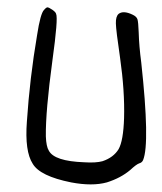

<svg xmlns="http://www.w3.org/2000/svg" viewBox="-20 -585 434 513"><path d="M97.7 -558.6Q102.5 -564.5 106.4 -565.4Q110.4 -565.4 119.6 -559.1Q128.9 -552.7 129.9 -547.9Q135.7 -536.1 120.1 -423.8Q101.6 -287.1 102.5 -220.7Q103.5 -193.4 110.4 -182.6Q125 -154.3 205.1 -151.4Q236.3 -149.4 253.9 -154.3Q283.2 -164.1 296.9 -186.5Q309.6 -209 311.5 -269.5Q313.5 -341.8 300.8 -430.7Q290 -503.9 289.6 -522.5Q289.1 -541 296.9 -547.9Q309.6 -557.6 334 -545.9Q344.7 -541 347.2 -533.7Q349.6 -526.4 350.6 -498Q351.6 -461.9 357.4 -418Q380.9 -202.1 362.3 -157.2Q359.4 -150.4 351.6 -148.4Q343.8 -145.5 328.1 -130.9Q302.7 -109.4 265.6 -97.7Q226.6 -86.9 169.9 -97.7Q86.9 -114.3 67.4 -147.5Q45.9 -180.7 51.8 -259.8Q59.6 -377 79.1 -491.2Q87.9 -548.8 97.7 -558.6Z"/></svg>

Font: JasonHandwriting3
Style: Regular
Weight: 400
Version: Version 1.24.9